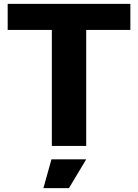

<svg xmlns="http://www.w3.org/2000/svg" viewBox="-20 -760 719 1000"><path d="M248 70H429L339 220H206ZM250 -604H20V-740H659V-604H429V0H250Z"/></svg>

Font: Encode Sans Wide
Style: Bold
Weight: 700
Designer: Pablo Impallari, Andres Torresi
Foundry: Pablo Impallari, Andres Torresi
Version: Version 1.000; ttfautohint (v1.00) -l 8 -r 50 -G 200 -x 14 -